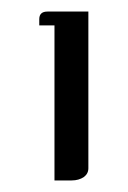

<svg xmlns="http://www.w3.org/2000/svg" viewBox="-20 -458 221 332"><path d="M47.9 -414.1V-424.8Q47.9 -438 62 -438H132.8V-167Q132.8 -157.7 125 -151.9Q116.2 -146 104 -146H74.2V-414.1Z"/></svg>

Font: Hhenum
Style: Regular
Weight: 400
Designer: T. Christopher White
Version: Version 1.0